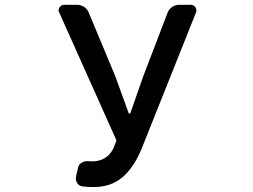

<svg xmlns="http://www.w3.org/2000/svg" viewBox="-20 -756 1040 789"><path d="M364.3 12.7Q337.9 12.7 318.4 9.8Q303.7 7.8 296.4 -4.9Q289.1 -17.6 293 -33.2L300.8 -67.4Q303.7 -80.1 315.4 -87.4Q327.1 -94.7 341.8 -93.8Q348.6 -92.8 357.4 -92.8Q418 -92.8 445.3 -144.5L457 -174.8Q459 -178.7 457 -182.6L223.6 -704.1Q220.7 -709 220.7 -713.9Q220.7 -719.7 224.6 -725.6Q231.4 -736.3 244.1 -736.3H296.9Q312.5 -736.3 325.7 -727.5Q338.9 -718.8 344.7 -704.1L453.1 -444.3L508.8 -291Q509.8 -289.1 512.2 -289.1Q514.6 -289.1 515.6 -291L569.3 -444.3L668.9 -704.1Q673.8 -717.8 687 -727.1Q700.2 -736.3 715.8 -736.3H763.7Q776.4 -736.3 783.2 -725.6Q787.1 -719.7 787.1 -712.9Q787.1 -708 785.2 -704.1L561.5 -143.6Q529.3 -66.4 482.4 -26.9Q435.5 12.7 364.3 12.7Z"/></svg>

Font: Gen Jyuu Gothic L Monospace Medium
Style: Regular
Weight: 500
Designer: [Source Han Sans]
Ryoko NISHIZUKA  (kana & ideographs); Paul D. Hunt (Latin, Greek & Cyrillic); Wenlong ZHANG  (bopomofo
Version: Version 1.002.20150607